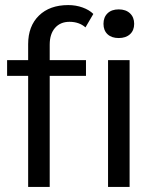

<svg xmlns="http://www.w3.org/2000/svg" viewBox="-20 -737 605 757"><path d="M8 0ZM91 -438H8V-500H91V-563Q91 -634 133.5 -675.5Q176 -717 249 -717Q279 -717 305.5 -707.5Q332 -698 348 -682L317 -629Q292 -651 254 -651Q218 -651 197 -627Q176 -603 176 -561V-500H319V-438H176V0H91ZM388 -643Q388 -669 404 -684.5Q420 -700 448 -700Q476 -700 492.5 -684.5Q509 -669 509 -643Q509 -617 492.5 -602Q476 -587 448 -587Q420 -587 404 -602Q388 -617 388 -643ZM406 -500H491V0H406Z"/></svg>

Font: Sarabun
Style: Regular
Weight: 400
Designer: Suppakit Chalermlarp | Katatrad Co.,Ltd.
Foundry: Cadson Demak Co.,Ltd.
Version: Version 1.000; ttfautohint (v1.6)